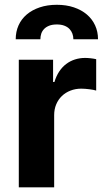

<svg xmlns="http://www.w3.org/2000/svg" viewBox="-20 -801 449 821"><path d="M60.4 0V-545.5H207V-450.3H212.7Q220.2 -475.5 233 -494.9Q245.7 -514.2 262.8 -527.2Q279.8 -540.1 300.4 -546.7Q321 -553.3 343.8 -553.3Q355.1 -553.3 368.1 -551.8Q381 -550.4 391.3 -547.9V-413.7Q386 -415.5 378.4 -416.9Q370.7 -418.3 362 -419.4Q353.3 -420.5 344.3 -421.2Q335.2 -421.9 327.4 -421.9Q302.6 -421.9 281.2 -413.5Q259.9 -405.2 244.5 -390.3Q229 -375.4 220.3 -354.6Q211.6 -333.8 211.6 -308.6V0ZM223 -780.5Q263.5 -780.5 296 -769.5Q328.5 -758.5 351.4 -739Q374.3 -719.5 386.7 -692.5Q399.1 -665.5 399.1 -633.2H293.7Q293.7 -645.6 289.6 -657Q285.5 -668.3 277 -677.2Q268.5 -686.1 255.1 -691.2Q241.8 -696.4 223 -696.4Q203.8 -696.4 190.3 -691.1Q176.8 -685.7 168.5 -677Q160.2 -668.3 156.4 -657Q152.7 -645.6 152.7 -633.2H47.2Q47.2 -665.5 59.3 -692.5Q71.4 -719.5 94.3 -739Q117.2 -758.5 149.9 -769.5Q182.5 -780.5 223 -780.5Z"/></svg>

Font: Cannonade
Style: Bold
Weight: 700
Designer: Rasmus Andersson
Foundry: rsms
Version: Version 3.012;git-f93a4a705